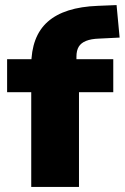

<svg xmlns="http://www.w3.org/2000/svg" viewBox="-20 -736 491 756"><path d="M103 0V-373H8V-503H156L103 -450V-478Q103 -593 168 -650.5Q233 -708 365 -713L439 -716L451 -588L370 -584Q339 -583 319 -575Q299 -567 290 -552Q281 -537 281 -513V-496L266 -503H426V-373H291V0Z"/></svg>

Font: Nunito Sans 8pt Black
Style: Regular
Weight: 900
Version: Version 3.101;gftools[0.9.27]